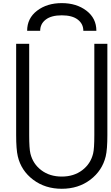

<svg xmlns="http://www.w3.org/2000/svg" viewBox="-20 -1197 707 1228"><path d="M513 -1000Q513 -1044.3 477.5 -1071.6Q442.1 -1099 375 -1099Q307.9 -1099 272.5 -1071.6Q237 -1044.3 237 -1000H153.6Q153.6 -1080.1 217.1 -1128.6Q280.6 -1177.1 375 -1177.1Q469.4 -1177.1 532.9 -1128.6Q596.4 -1080.1 596.4 -1000ZM83.3 -916.7H166.7V-333.3Q166.7 -246.1 174.5 -214.8Q190.8 -148.4 244.5 -108.1Q298.2 -67.7 375 -67.7Q451.8 -67.7 505.5 -108.1Q559.2 -148.4 575.5 -214.8Q583.3 -246.1 583.3 -333.3V-916.7H666.7V-333.3Q666.7 -241.5 656.2 -197.3Q634.1 -105.5 557.6 -47.5Q481.1 10.4 375 10.4Q268.9 10.4 192.1 -47.5Q115.2 -105.5 93.8 -197.3Q83.3 -241.5 83.3 -333.3Z"/></svg>

Font: Monoid
Style: Regular
Weight: 400
Width: 4
Monospace: yes
Designer: Andreas Larsen (@larsenwork)
Version: Version 0.61